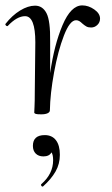

<svg xmlns="http://www.w3.org/2000/svg" viewBox="-33 -416 415 712"><path d="M338 -347Q338 -333 328 -323.5Q318 -314 305 -314Q294 -314 287 -318Q280 -322 272 -329Q267 -334 261.5 -337.5Q256 -341 249 -341Q226 -341 204 -284Q182 -227 167.5 -147.5Q153 -68 152 -7Q152 0 143.5 4Q135 8 120 8Q105 8 100 6.5Q95 5 94 2Q94 -2 95 -20.5Q96 -39 96 -74L98 -259Q98 -356 60 -356Q30 -356 -4 -320L-6 -319Q-9 -319 -11.5 -322Q-14 -325 -13 -327Q12 -359 41.5 -377Q71 -395 97 -395Q125 -395 139.5 -367Q154 -339 153 -261V-145Q168 -250 199 -323Q230 -396 272 -396Q295 -396 316.5 -381Q338 -366 338 -347ZM189 158Q189 192 173 220Q157 248 127 275L125 276Q122 276 120 272.5Q118 269 120 267Q164 229 164 178Q164 158 158 149Q150 164 128 164Q110 164 99.5 153.5Q89 143 89 125Q89 85 133 85Q160 85 174.5 104Q189 123 189 158Z"/></svg>

Font: Cormorant Upright
Style: Regular
Weight: 400
Designer: Christian Thalmann (Catharsis Fonts)
Foundry: Catharsis Fonts
Version: Version 3.302